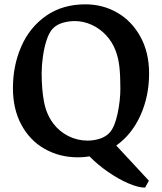

<svg xmlns="http://www.w3.org/2000/svg" viewBox="-20 -713 752 891"><path d="M519.5 -37.6 670.9 125.5 653.3 157.7Q622.1 157.7 575.9 137.9Q529.8 118.2 481.4 84.7Q433.1 51.3 395.5 12.7Q370.1 17.1 341.8 17.1Q256.8 17.1 188 -21.7Q119.1 -60.5 79.6 -133.3Q40 -206.1 40 -304.2Q40 -408.7 78.9 -497.6Q117.7 -586.4 193.8 -639.6Q270 -692.9 376.5 -692.9Q457 -692.9 524.4 -654.1Q591.8 -615.2 631.8 -542.2Q671.9 -469.2 671.9 -372.1Q671.9 -266.6 631.8 -177.7Q591.8 -88.9 519.5 -37.6ZM386.2 -60.5Q416.5 -60.5 444.6 -69.8Q472.7 -79.1 490.2 -99.1Q513.2 -126 525.9 -187Q538.6 -248 538.6 -301.3Q538.6 -363.8 533.9 -404.5Q529.3 -445.3 515.6 -480.5Q500 -520.5 470.9 -551Q441.9 -581.5 404.3 -598.4Q366.7 -615.2 327.1 -615.2Q298.8 -615.2 271.7 -607.4Q244.6 -599.6 226.6 -582Q208.5 -564 196.5 -527.6Q184.6 -491.2 179 -449.7Q173.3 -408.2 173.3 -374Q173.3 -297.9 184.3 -240.2Q195.3 -182.6 227.1 -140.1Q254.9 -103 296.9 -81.8Q338.9 -60.5 386.2 -60.5Z"/></svg>

Font: Vesper Libre Medium
Style: Regular
Weight: 500
Designer: Robert Keller & Kimya Gandhi
Foundry: Mota Italic
Version: Version 1.058